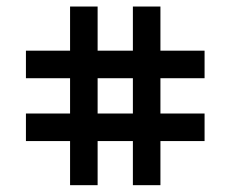

<svg xmlns="http://www.w3.org/2000/svg" viewBox="-20 -659 699 582"><path d="M192.4 -639.2H275.9V-505.4H382.8V-639.2H466.3V-505.4H600.1V-421.9H466.3V-314.9H600.1V-231.4H466.3V-97.7H382.8V-231.4H275.9V-97.7H192.4V-231.4H58.6V-314.9H192.4V-421.9H58.6V-505.4H192.4ZM382.8 -314.9V-421.9H275.9V-314.9Z"/></svg>

Font: Klaudia
Style: Bold
Weight: 700
Designer: Wojciech Kalinowski "wmk69" (wmk69@o2.pl)
Foundry: Wojciech Kalinowski "wmk69" (wmk69@o2.pl)
Version: Version 3.1.0; 2021-05-10